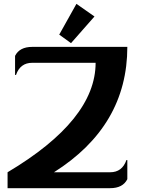

<svg xmlns="http://www.w3.org/2000/svg" viewBox="-20 -982 748 1002"><path d="M19.5 0V-83Q479 -356.4 479 -654.3H148.4Q85.4 -654.3 63.5 -590.8H58.6V-690.4Q82 -737.3 148.4 -737.3H644.5Q644.5 -325.2 261.7 -83H554.7Q617.7 -83 639.6 -146.5H644.5V-46.9Q621.1 0 554.7 0ZM378.9 -961.9 473.1 -896 350.6 -756.8 289.1 -801.3Z"/></svg>

Font: Berenika
Style: Bold
Weight: 700
Designer: Wojciech Kalinowski "wmk69" (wmk69@o2.pl)
Foundry: Wojciech Kalinowski "wmk69" (wmk69@o2.pl)
Version: Version 3.1.0; 2021-05-14